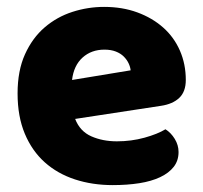

<svg xmlns="http://www.w3.org/2000/svg" viewBox="-20 -521 589 557"><path d="M198 -176Q212 -140 245 -125.5Q278 -111 319 -111Q361 -111 399 -121.5Q437 -132 460 -146Q476 -136 487 -118Q498 -100 498 -80Q498 -55 484 -37Q470 -19 444.5 -7Q419 5 384 10.5Q349 16 307 16Q248 16 197.5 -0.5Q147 -17 110 -50Q73 -83 52 -133Q31 -183 31 -250Q31 -316 52.5 -363.5Q74 -411 109.5 -441.5Q145 -472 190 -486.5Q235 -501 282 -501Q335 -501 378.5 -485Q422 -469 453.5 -441Q485 -413 502 -374Q519 -335 519 -289Q519 -255 500 -237Q481 -219 447 -214ZM283 -377Q245 -377 219.5 -354Q194 -331 189 -289L359 -317Q358 -327 353 -337.5Q348 -348 339 -357Q330 -366 316 -371.5Q302 -377 283 -377Z"/></svg>

Font: Baloo Chettan 2 ExtraBold
Style: Regular
Weight: 800
Designer: Maithili Shingre, Unnati Kotecha and Ek Type
Foundry: Ek Type
Version: Version 1.640;hotconv 1.0.111;makeotfexe 2.5.65597; ttfautoh